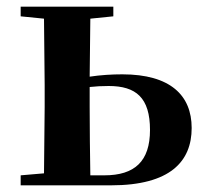

<svg xmlns="http://www.w3.org/2000/svg" viewBox="-20 -556 611 576"><path d="M42 0H313C491 0 555 -72 555 -172C555 -270 491 -333 347 -333C316 -333 282 -331 249 -326L251 -500L320 -507V-536H42V-507L112 -500L114 -301V-235L112 -36L42 -30ZM249 -295C267 -297 286 -298 306 -298C388 -298 430 -263 430 -166C430 -72 384 -30 293 -30H251C250 -87 249 -177 249 -235Z"/></svg>

Font: Noto Serif CJK TC
Style: Bold
Weight: 700
Designer: Ryoko NISHIZUKA 西塚涼子 (kana & ideographs); Frank Grießhammer (Latin, Greek & Cyrillic); Wenlong ZHANG 张文龙 (bopomofo); San
Foundry: Adobe
Version: Version 2.001;hotconv 1.1.0;makeotfexe 2.6.0